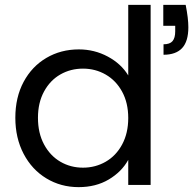

<svg xmlns="http://www.w3.org/2000/svg" viewBox="-20 -760 794 789"><path d="M43 -276Q43 -360 77 -423.5Q111 -487 170.5 -522Q230 -557 304 -557Q368 -557 423 -527.5Q478 -498 507 -450V-740H599V0H507V-103Q480 -54 427 -22.5Q374 9 303 9Q230 9 170.5 -27Q111 -63 77 -128Q43 -193 43 -276ZM743 -740Q754 -685 754 -648Q754 -590 728.5 -562.5Q703 -535 652 -535V-578Q678 -578 689 -591Q700 -604 700 -631V-654H651V-740ZM507 -275Q507 -337 482 -383Q457 -429 414.5 -453.5Q372 -478 321 -478Q270 -478 228 -454Q186 -430 161 -384Q136 -338 136 -276Q136 -213 161 -166.5Q186 -120 228 -95.5Q270 -71 321 -71Q372 -71 414.5 -95.5Q457 -120 482 -166.5Q507 -213 507 -275Z"/></svg>

Font: Fz Poppins
Style: Regular
Weight: 400
Designer: Ninad Kale (Devanagari), Jonny Pinhorn (Latin)
Foundry: Indian Type Foundry
Version: Vit hóa bi Vntype.Com & FontZin.Com